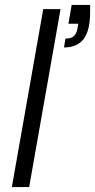

<svg xmlns="http://www.w3.org/2000/svg" viewBox="-20 -757 385 777"><path d="M28 0 155 -720H225L98 0ZM239 -565 245 -601Q268 -601 278.5 -610.5Q289 -620 293 -639L297 -661H257L270 -737H345Q345 -712 344.5 -694Q344 -676 341 -657Q332 -607 306 -586Q280 -565 239 -565Z"/></svg>

Font: DM Sans 12pt Light
Style: Italic
Weight: 300
Italic angle: -10°
Version: Version 4.004;gftools[0.9.30]